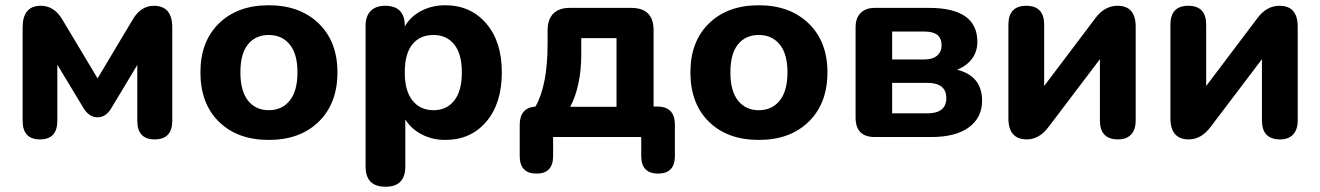

<svg xmlns="http://www.w3.org/2000/svg" viewBox="-20 -521 5020 730"><path d="M66 -62V-416Q66 -499 135 -499Q187 -499 218 -445L351 -223L483 -444Q514 -499 565 -499Q635 -499 635 -416V-62Q635 9 568 9Q502 9 502 -62V-274L401 -106Q381 -75 351 -75Q321 -75 300 -106L198 -275V-62Q198 9 132 9Q66 9 66 -62Z M742 -246Q742 -363 812.5 -432Q883 -501 1002 -501Q1120 -501 1191.5 -432Q1263 -363 1263 -246Q1263 -128 1192 -58.5Q1121 11 1002 11Q883 11 812.5 -58Q742 -127 742 -246ZM1111 -246Q1111 -316 1081.5 -352Q1052 -388 1002 -388Q952 -388 923 -352.5Q894 -317 894 -246Q894 -175 923 -138.5Q952 -102 1002 -102Q1052 -102 1081.5 -138.5Q1111 -175 1111 -246Z M1446 189Q1370 189 1370 112V-423Q1370 -460 1389.5 -479.5Q1409 -499 1444 -499Q1519 -499 1519 -423V-420Q1539 -457 1580.5 -479Q1622 -501 1673 -501Q1769 -501 1828.5 -432Q1888 -363 1888 -246Q1888 -128 1829 -58.5Q1770 11 1673 11Q1624 11 1583.5 -10Q1543 -31 1521 -67V112Q1521 189 1446 189ZM1736 -246Q1736 -316 1707 -352Q1678 -388 1628 -388Q1577 -388 1548 -352.5Q1519 -317 1519 -246Q1519 -175 1548.5 -138.5Q1578 -102 1628 -102Q1678 -102 1707 -138.5Q1736 -175 1736 -246Z M2020 139Q1956 139 1956 72V-47Q1956 -111 2016 -116Q2062 -197 2062 -354V-406Q2062 -447 2083.5 -469Q2105 -491 2146 -491H2380Q2465 -491 2465 -406V-116H2478Q2546 -116 2546 -47V72Q2546 139 2482 139Q2418 139 2418 72V0H2083V72Q2083 139 2020 139ZM2148 -115H2324V-376H2190V-316Q2190 -194 2148 -115Z M2605 -246Q2605 -363 2675.5 -432Q2746 -501 2865 -501Q2983 -501 3054.5 -432Q3126 -363 3126 -246Q3126 -128 3055 -58.5Q2984 11 2865 11Q2746 11 2675.5 -58Q2605 -127 2605 -246ZM2974 -246Q2974 -316 2944.5 -352Q2915 -388 2865 -388Q2815 -388 2786 -352.5Q2757 -317 2757 -246Q2757 -175 2786 -138.5Q2815 -102 2865 -102Q2915 -102 2944.5 -138.5Q2974 -175 2974 -246Z M3520 0H3306Q3233 0 3233 -74V-417Q3233 -452 3252 -471.5Q3271 -491 3306 -491H3512Q3696 -491 3696 -362Q3696 -325 3675.5 -297.5Q3655 -270 3619 -256Q3714 -232 3714 -138Q3714 -74 3664 -37Q3614 0 3520 0ZM3372 -401V-295H3496Q3526 -295 3543 -309.5Q3560 -324 3560 -349Q3560 -401 3496 -401ZM3372 -206V-90H3505Q3578 -90 3578 -148Q3578 -206 3505 -206Z M3884 9Q3814 9 3814 -72V-427Q3814 -499 3882 -499Q3950 -499 3950 -427V-194L4144 -451Q4179 -499 4229 -499Q4298 -499 4298 -419V-63Q4298 -28 4280.5 -9.5Q4263 9 4231 9Q4162 9 4162 -63V-296L3968 -40Q3932 9 3884 9Z M4500 9Q4430 9 4430 -72V-427Q4430 -499 4498 -499Q4566 -499 4566 -427V-194L4760 -451Q4795 -499 4845 -499Q4914 -499 4914 -419V-63Q4914 -28 4896.5 -9.5Q4879 9 4847 9Q4778 9 4778 -63V-296L4584 -40Q4548 9 4500 9Z"/></svg>

Font: Nunito ExtraBold
Style: Regular
Weight: 800
Designer: Vernon Adams
Foundry: Vernon Adams
Version: Version 3.602